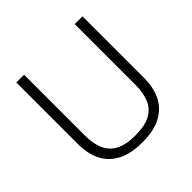

<svg xmlns="http://www.w3.org/2000/svg" viewBox="-182 -872 1051 1051"><g transform="rotate(-45 343.0 -347.0)"><path d="M599 -707V-226Q599 -156 572.5 -102Q546 -48 490 -17.5Q434 13 343 13Q253 13 196.5 -17.5Q140 -48 113.5 -102Q87 -156 87 -226V-707H147V-235Q147 -176 165 -132Q183 -88 226 -64.5Q269 -41 343 -41Q418 -41 460.5 -64.5Q503 -88 521 -132Q539 -176 539 -235V-707Z"/></g></svg>

Font: 42dot Sans Light Light
Style: Regular
Weight: 300
Version: Version 1.000